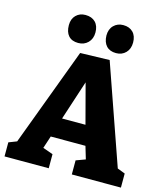

<svg xmlns="http://www.w3.org/2000/svg" viewBox="-133 -1031 981 1133"><g transform="rotate(15 358.0 -465.0)"><path d="M454 -710 666 -104 713 -86V0H413V-86L470 -107L447 -184H235L210 -108L272 -86V0H2V-86L51 -105L275 -705ZM415 -304 351 -546 272 -304ZM168 -847Q168 -885 190.5 -907.5Q213 -930 248 -930Q287 -930 309 -907.5Q331 -885 331 -845Q331 -806 307.5 -782.5Q284 -759 248 -759Q209 -759 188.5 -782Q168 -805 168 -847ZM398 -845Q398 -884 421 -907Q444 -930 479 -930Q517 -930 539 -907.5Q561 -885 561 -845Q561 -806 538 -782.5Q515 -759 479 -759Q441 -759 420 -781.5Q399 -804 398 -845Z"/></g></svg>

Font: Bitter Pro ExtraBold
Style: Regular
Weight: 800
Designer: Sol Matas, and Bitter project Authors
Foundry: Sol Matas
Version: Version 1.010